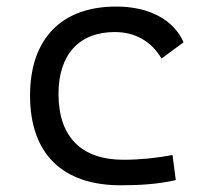

<svg xmlns="http://www.w3.org/2000/svg" viewBox="-20 -547 626 577"><path d="M342.8 9.8C397 9.8 454.6 6.8 508.3 -5.9L498.5 -81.1C451.2 -72.3 401.4 -66.9 351.1 -66.9C224.6 -66.9 155.8 -135.7 155.8 -264.6C155.8 -383.3 217.8 -450.7 325.2 -450.7C383.3 -450.7 434.1 -424.8 465.3 -371.1L531.7 -419.9C501.5 -488.3 427.7 -527.3 329.1 -527.3C163.1 -527.3 70.3 -428.7 70.3 -259.8C70.3 -85 167.5 9.8 342.8 9.8Z"/></svg>

Font: Cascadia Code SemiLight
Style: Regular
Weight: 350
Monospace: yes
Designer: Aaron Bell
Foundry: Saja Typeworks
Version: Version 2404.023